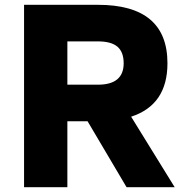

<svg xmlns="http://www.w3.org/2000/svg" viewBox="-20 -778 781 798"><path d="M344 -274H260V0H80V-758H387Q676 -758 676 -515Q676 -342 525 -293L706 0H506ZM260 -426H387Q494 -426 494 -515Q494 -562 468 -584Q442 -606 387 -606H260Z"/></svg>

Font: Biryani Black
Style: Regular
Weight: 900
Designer: Dan Reynolds and Mathieu Reguer
Foundry: Dan Reynolds and Mathieu Reguer
Version: Version 1.004; ttfautohint (v1.1) -l 5 -r 5 -G 72 -x 0 -D la